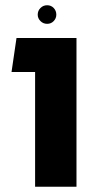

<svg xmlns="http://www.w3.org/2000/svg" viewBox="-20 -713 394 733"><path d="M114 -438H24L43 -568H272V0H114ZM124 -657Q124 -672 134.5 -682.5Q145 -693 160 -693Q175 -693 185 -682.5Q195 -672 195 -657Q195 -643 185 -632.5Q175 -622 160 -622Q145 -622 134.5 -632.5Q124 -643 124 -657Z"/></svg>

Font: FiraGOUPP
Style: Bold
Weight: 700
Designer: bBox Type
Foundry: bBox Type GmbH
Version: Version 1.001